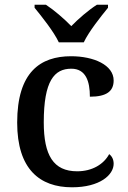

<svg xmlns="http://www.w3.org/2000/svg" viewBox="-20 -786 542 816"><path d="M230 -606H336C357 -651 408 -715 439 -753V-766H392C356 -743 313 -706 283 -675C253 -706 210 -743 175 -766H127V-753C158 -715 209 -651 230 -606ZM286 10C405 10 463 -43 463 -90C463 -108 456 -122 444 -131C421 -88 372 -58 308 -58C207 -58 166 -126 166 -266C166 -443 211 -494 283 -494C345 -494 362 -440 362 -375C434 -375 463 -399 463 -444C463 -510 378 -547 282 -547C152 -547 53 -480 53 -265C53 -67 149 10 286 10Z"/></svg>

Font: Noto Serif Myanmar Medium
Style: Regular
Weight: 500
Designer: Ben Mitchell and the Monotype Design Team
Foundry: Monotype Imaging Inc.
Version: Version 2.106